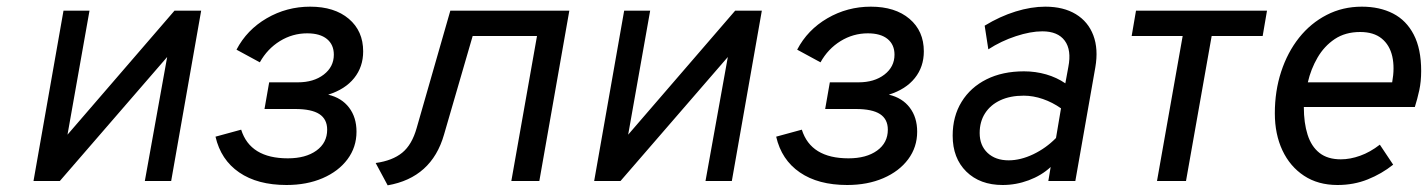

<svg xmlns="http://www.w3.org/2000/svg" viewBox="-20 -543 4284 576"><path d="M80.5 0 170.5 -511H248.5L182.5 -139L503.5 -511H583.5L493.5 0H414.5L481.5 -372L159.5 0Z M839.5 12Q752.5 12 697.5 -25.8Q642.5 -63.5 626.5 -133L703.5 -154Q730.5 -68 843.5 -68Q897 -68 929.2 -91.2Q961.5 -114.5 961.5 -154Q961.5 -185.5 938 -200.8Q914.5 -216 865.5 -216H773.5L787.5 -296H873.5Q921 -296 951.2 -319.2Q981.5 -342.5 981.5 -379Q981.5 -409 960.8 -426Q940 -443 901.5 -443Q857.5 -443 819.8 -419.8Q782 -396.5 759.5 -356L689.5 -394Q720.5 -453.5 780.2 -488.2Q840 -523 910.5 -523Q983.5 -523 1026.5 -486.5Q1069.5 -450 1069.5 -389Q1069.5 -342.5 1042.5 -308.8Q1015.5 -275 964.5 -259Q1005 -249.5 1027.2 -220.2Q1049.5 -191 1049.5 -148Q1049.5 -101.5 1022.5 -65.2Q995.5 -29 948 -8.5Q900.5 12 839.5 12Z M1143 13 1107 -54Q1157.5 -61 1186.8 -85Q1216 -109 1230 -159L1331 -511H1688L1598 0H1514L1591 -435H1398L1312 -139Q1293.5 -74.5 1251.2 -36.5Q1209 1.5 1143 13Z M1762.5 0 1852.5 -511H1930.5L1864.5 -139L2185.5 -511H2265.5L2175.5 0H2096.5L2163.5 -372L1841.5 0Z M2521.5 12Q2434.5 12 2379.5 -25.8Q2324.5 -63.5 2308.5 -133L2385.5 -154Q2412.5 -68 2525.5 -68Q2579 -68 2611.2 -91.2Q2643.5 -114.5 2643.5 -154Q2643.5 -185.5 2620 -200.8Q2596.5 -216 2547.5 -216H2455.5L2469.5 -296H2555.5Q2603 -296 2633.2 -319.2Q2663.5 -342.5 2663.5 -379Q2663.5 -409 2642.8 -426Q2622 -443 2583.5 -443Q2539.5 -443 2501.8 -419.8Q2464 -396.5 2441.5 -356L2371.5 -394Q2402.5 -453.5 2462.2 -488.2Q2522 -523 2592.5 -523Q2665.5 -523 2708.5 -486.5Q2751.5 -450 2751.5 -389Q2751.5 -342.5 2724.5 -308.8Q2697.5 -275 2646.5 -259Q2687 -249.5 2709.2 -220.2Q2731.5 -191 2731.5 -148Q2731.5 -101.5 2704.5 -65.2Q2677.5 -29 2630 -8.5Q2582.5 12 2521.5 12Z M2988 12Q2920 12 2879 -28.2Q2838 -68.5 2838 -136Q2838 -194 2864.8 -237.5Q2891.5 -281 2939.5 -305Q2987.5 -329 3052 -329Q3086.5 -329 3118.5 -319.8Q3150.5 -310.5 3176 -293L3185 -342Q3195 -393 3174.2 -421Q3153.5 -449 3107 -449Q3072 -449 3027.8 -434.5Q2983.5 -420 2945 -395L2934 -466Q2980 -494 3026.8 -508.5Q3073.5 -523 3116 -523Q3170.5 -523 3207.5 -500.5Q3244.5 -478 3260 -437Q3275.5 -396 3266 -341L3206 0H3125L3132 -42Q3104.5 -16.5 3066.2 -2.2Q3028 12 2988 12ZM3006 -62Q3041.5 -62 3079.8 -80.2Q3118 -98.5 3148 -129L3163 -218Q3137.5 -236 3108.5 -246Q3079.5 -256 3051 -256Q3010.5 -256 2981 -242.2Q2951.5 -228.5 2935.2 -203.2Q2919 -178 2919 -144Q2919 -106.5 2942.8 -84.2Q2966.5 -62 3006 -62Z M3451 0 3528 -435H3375L3388 -511H3781L3768 -435H3615L3538 0Z M3992.5 12Q3934 12 3892 -15.8Q3850 -43.5 3827.2 -92Q3804.5 -140.5 3804.5 -203Q3804.5 -270 3823.5 -328Q3842.5 -386 3877.2 -429.8Q3912 -473.5 3960 -498.2Q4008 -523 4065.5 -523Q4119 -523 4159 -502.5Q4199 -482 4221.2 -439.2Q4243.5 -396.5 4243.5 -330Q4243.5 -298.5 4237.8 -272Q4232 -245.5 4224.5 -222H3891.5Q3891.5 -174 3902.8 -138.8Q3914 -103.5 3938.5 -84.2Q3963 -65 4002.5 -65Q4030.5 -65 4060.5 -75.8Q4090.5 -86.5 4119.5 -109L4159.5 -49Q4125 -21.5 4083.2 -4.8Q4041.5 12 3992.5 12ZM3903.5 -296H4156.5Q4164.5 -340 4156.8 -374Q4149 -408 4125 -427.5Q4101 -447 4060.5 -447Q4016 -447 3984.2 -425.8Q3952.5 -404.5 3932.5 -370Q3912.5 -335.5 3903.5 -296Z"/></svg>

Font: Overpass
Style: Italic
Weight: 400
Italic angle: -10°
Designer: Delve Withrington, Dave Bailey, Thomas Jockin
Foundry: Delve Fonts LLC
Version: Version 4.000